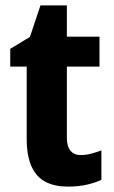

<svg xmlns="http://www.w3.org/2000/svg" viewBox="-20 -682 421 712"><path d="M278 -107Q299 -107 317.5 -112Q336 -117 356 -124V-15Q332 -4 301.5 3Q271 10 231 10Q184 10 150 -7Q116 -24 97.5 -63.5Q79 -103 79 -168V-435H18V-501L91 -545L130 -662H228V-546H349V-435H228V-170Q228 -139 241.5 -123Q255 -107 278 -107Z"/></svg>

Font: Noto Sans Display SemiCondensed
Style: Regular
Weight: 400
Width: 4
Version: Version 2.003